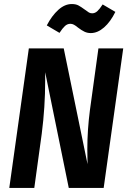

<svg xmlns="http://www.w3.org/2000/svg" viewBox="-20 -932 635 952"><path d="M494 0H321L204 -574V-532Q204 -401 187 -269L150 0H26L123 -692H296L414 -118Q413 -144 413 -192Q413 -288 426 -387L468 -692H591ZM367 -795Q355 -805 346.5 -809.5Q338 -814 329 -814Q314 -814 302 -803Q290 -792 275 -769L212 -806Q237 -854 269 -883Q301 -912 336 -912Q356 -912 369 -905Q382 -898 401 -884Q414 -874 421 -870Q428 -866 437 -866Q451 -866 462.5 -876.5Q474 -887 489 -910L552 -873Q528 -824 496 -796Q464 -768 430 -768Q413 -768 398.5 -775Q384 -782 367 -795Z"/></svg>

Font: Fira Sans Condensed SemiBold
Style: Italic
Weight: 600
Width: 3
Italic angle: -8°
Designer: bBox Type GmbH & Carrois Corporate GbR & Edenspiekermann AG
Foundry: bBox Type GmbH & Carrois Corporate GbR & Edenspiekermann AG
Version: Version 4.301